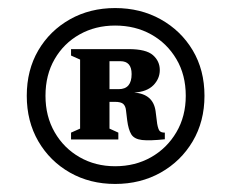

<svg xmlns="http://www.w3.org/2000/svg" viewBox="-20 -705 574 477"><path d="M266 -685Q329 -685 379.2 -657Q429.5 -629 458.8 -580Q488 -531 488 -467Q488 -403.5 458.8 -354Q429.5 -304.5 379.2 -276.2Q329 -248 266 -248Q203.5 -248 153.8 -276.2Q104 -304.5 75.2 -354Q46.5 -403.5 46.5 -467Q46.5 -531 75.2 -580Q104 -629 153.8 -657Q203.5 -685 266 -685ZM266 -641.5Q217 -641.5 177.8 -619.5Q138.5 -597.5 115.8 -558.2Q93 -519 93 -467Q93 -416 115.8 -376.5Q138.5 -337 177.8 -314.5Q217 -292 266 -292Q316 -292 355.5 -314.5Q395 -337 418.2 -376.5Q441.5 -416 441.5 -467Q441.5 -519 418.2 -558.2Q395 -597.5 355.5 -619.5Q316 -641.5 266 -641.5ZM179 -557 156.5 -567V-583H299.5Q343 -583 360 -568Q377 -553 377 -531Q377 -509.5 361 -493.2Q345 -477 313.5 -475Q360.5 -471.5 366.5 -429L370.5 -397.5Q373 -383.5 376.8 -379.5Q380.5 -375.5 389.5 -375.5V-359Q352 -355 332.8 -357.2Q313.5 -359.5 306.2 -371.2Q299 -383 296 -406L293 -431Q292 -441 286.5 -446.5Q281 -452 265 -452H252V-385.5L274 -375.5V-358.5H156.5V-375.5L179 -385.5ZM279 -553H252V-483.5H275Q307 -483.5 307 -521Q307 -553 279 -553Z"/></svg>

Font: Newsreader Text ExtraBold
Style: Regular
Weight: 800
Designer: Hugues Gentile
Foundry: Production Type
Version: Version 1.001